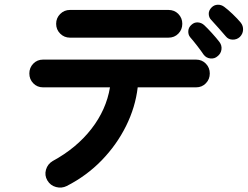

<svg xmlns="http://www.w3.org/2000/svg" viewBox="-20 -780 1072 831"><path d="M269 25Q247 36 222.5 29.5Q198 23 185 1Q172 -21 179 -45.5Q186 -70 208 -83Q311 -139 375.5 -222Q440 -305 456 -402H166Q141 -402 124 -419.5Q107 -437 107 -462Q107 -487 124 -504.5Q141 -522 166 -522H829Q854 -522 871 -504.5Q888 -487 888 -462Q888 -437 871 -419.5Q854 -402 829 -402H576Q566 -316 525.5 -234.5Q485 -153 420 -86Q355 -19 269 25ZM283 -617Q258 -617 240.5 -634.5Q223 -652 223 -677Q223 -702 240.5 -719.5Q258 -737 283 -737H709Q735 -737 752 -719.5Q769 -702 769 -677Q769 -652 752 -634.5Q735 -617 709 -617ZM922 -537Q909 -525 890.5 -527Q872 -529 861 -544Q851 -559 834 -581Q817 -603 803 -619Q794 -630 795 -646Q796 -662 809 -673Q821 -684 836.5 -683Q852 -682 864 -671Q878 -658 897.5 -636.5Q917 -615 930 -598Q941 -583 938.5 -565.5Q936 -548 922 -537ZM1018 -620Q1005 -608 986.5 -608.5Q968 -609 957 -623Q945 -637 927 -657.5Q909 -678 894 -694Q884 -704 883.5 -719.5Q883 -735 896 -748Q907 -759 922.5 -759.5Q938 -760 951 -750Q966 -739 987 -719Q1008 -699 1022 -682Q1033 -668 1032 -650.5Q1031 -633 1018 -620Z"/></svg>

Font: Zen Maru Gothic
Style: Bold
Weight: 700
Designer: Yoshimichi Ohira
Foundry: Positype
Version: Version 1.001